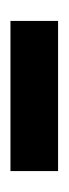

<svg xmlns="http://www.w3.org/2000/svg" viewBox="98 -849 131 367"><g transform="rotate(-90 163.5 -665.5)"><path d="M20 -620V-711H307V-620Z"/></g></svg>

Font: Bricolage Grotesque 20pt SemiBold
Style: Regular
Weight: 600
Version: Version 1.001;gftools[0.9.33.dev8+g029e19f]